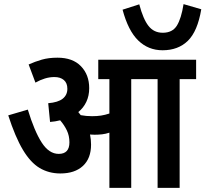

<svg xmlns="http://www.w3.org/2000/svg" viewBox="-20 -912 997 932"><path d="M422 -210Q422 -143 382.5 -106.5Q343 -70 273 -70Q217 -70 172.5 -96.5Q128 -123 91 -185Q54 -247 20 -352L115 -380Q147 -275 182.5 -220Q218 -165 265 -165Q317 -165 317 -221Q317 -253 304.5 -279Q292 -305 272 -328Q249 -322 223 -320L214 -411Q262 -415 284.5 -433Q307 -451 307 -481Q307 -509 290 -523.5Q273 -538 244 -538Q221 -538 198 -531Q175 -524 152 -511L119 -599Q150 -613 183 -622.5Q216 -632 259 -632Q333 -632 373 -590.5Q413 -549 413 -484Q413 -447 399 -417.5Q385 -388 360 -368Q366 -361 372 -353Q398 -348 427 -348Q451 -348 470.5 -351Q490 -354 511 -361V-528H457V-622H932V-528H852V0H745V-528H617V0H511V-268Q493 -262 475.5 -260Q458 -258 439 -258Q429 -258 417 -259Q422 -235 422 -210ZM957 -867Q939 -760 892 -714Q845 -668 769 -668Q700 -668 651 -715.5Q602 -763 575 -865L656 -891Q675 -819 701 -786Q727 -753 770 -753Q817 -753 838.5 -787.5Q860 -822 871 -892Z"/></svg>

Font: Noto Sans Condensed SemiBold
Style: Regular
Weight: 600
Width: 3
Designer: Monotype Design Team
Foundry: Monotype Imaging Inc.
Version: Version 2.013; ttfautohint (v1.8.4.7-5d5b)